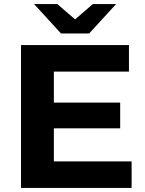

<svg xmlns="http://www.w3.org/2000/svg" viewBox="-20 -921 711 941"><path d="M625 -130V0H83V-700H612V-570H244V-418H569V-292H244V-130ZM549 -901 417 -757H279L147 -901H261L348 -826L435 -901Z"/></svg>

Font: CMG Sans
Style: Bold
Weight: 700
Designer: Julieta Ulanovsky
Foundry: Julieta Ulanovsky
Version: Version 7.200